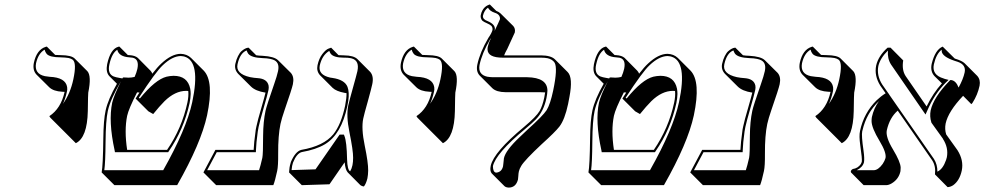

<svg xmlns="http://www.w3.org/2000/svg" viewBox="-20 -766 4373 853"><path d="M203.6 -243.2 199.2 -250Q250.5 -283.7 267.1 -357.9Q261.7 -358.4 256.8 -358.4Q217.3 -360.4 198.7 -378.4L142.1 -434.6Q124 -454.1 130.4 -486.8Q143.1 -545.9 183.6 -558.1Q183.6 -558.1 188 -559.1L225.1 -522Q234.4 -521 250.5 -521Q296.9 -520.5 311.5 -506.3L368.2 -449.7Q387.2 -428.7 372.1 -354.5Q371.1 -350.1 370.1 -272.5Q367.7 -154.8 316.9 -129.9L260.3 -186.5ZM259.8 -304.7Q292.5 -351.1 305.7 -413.1Q321.3 -485.8 303.2 -500.5Q295.9 -505.9 284.7 -508.3Q271 -510.7 250.5 -511.2Q201.2 -511.2 187.5 -526.4Q180.7 -534.7 178.2 -545.4Q149.9 -528.8 140.1 -484.9Q131.8 -438 179.2 -427.7Q189.5 -425.8 200.7 -424.8Q271.5 -421.9 278.3 -378.9Q278.8 -373 278.8 -368.2Q278.3 -363.3 277.3 -358.9Q270.5 -327.6 259.8 -304.7Z M816.4 -361.8Q811.5 -362.3 807.1 -362.3Q757.8 -362.3 710.9 -316.4Q688.5 -293.9 660.6 -259.3L639.2 -271.5L582.5 -328.1Q595.7 -348.6 599.6 -355Q591.3 -355.5 588.9 -355.5Q551.3 -281.7 544.9 -251.5Q531.7 -187 544.9 -100.1H722.2Q788.1 -196.3 812.5 -310.1Q818.8 -339.8 816.4 -361.8ZM656.7 -438.5Q679.2 -467.8 696.8 -483.9Q742.2 -526.4 782.7 -526.9Q810.5 -525.9 828.6 -508.8L885.3 -452.1Q931.6 -403.8 899.9 -253.4Q873 -129.4 767.1 56.6H488.3L431.6 0Q437.5 -29.3 439 -151.9Q439.9 -232.4 449.2 -274.9Q460 -324.7 499.5 -394L465.3 -428.2Q449.2 -446.3 456.1 -481Q470.7 -549.3 506.8 -558.6Q510.7 -559.1 510.3 -559.1L547.9 -521.5Q551.8 -521 555.2 -521Q580.1 -519.5 592.3 -508.8L648.4 -452.1Q654.3 -445.8 656.7 -438.5ZM523.9 -417.5 526.4 -421.9H532.2Q536.1 -421.9 543 -421.4Q547.9 -420.9 550.3 -420.9Q564.5 -420.9 578.1 -424.3Q586.4 -442.9 590.3 -460Q599.1 -502 570.8 -509.3Q568.8 -509.8 567.9 -509.8Q561.5 -510.7 555.2 -511.2Q508.3 -514.2 501 -544.9Q477.1 -529.8 466.3 -481Q465.8 -479.5 465.8 -479Q457 -438 484.9 -426.3Q495.1 -422.4 510.7 -419.9ZM518.1 -405.8 517.6 -404.8Q470.7 -326.2 459 -272.9Q449.7 -230 449 -136.2Q448.2 -42.5 443.4 -9.8H705.1Q808.1 -191.9 834 -312Q872.6 -493.7 799.3 -514.6Q796.9 -515.1 795.4 -515.6Q788.6 -516.6 782.7 -517.1Q745.1 -516.1 703.6 -476.6Q671.4 -446.8 596.7 -331.5L601.6 -328.6Q669.9 -412.6 720.2 -425.3Q734.9 -428.7 751 -429.2Q813.5 -429.2 825.2 -371.6Q827.1 -360.4 827.1 -348.6Q826.7 -329.6 822.3 -308.1Q796.9 -191.4 730 -94.2L727.1 -89.8H490.7L489.3 -97.7Q460.9 -227.1 478.5 -310.1Q485.4 -340.8 518.1 -405.8Z M1226.1 -215.3Q1215.3 -164.1 1215.8 -83Q1216.3 -28.8 1211.4 -6.3Q1201.7 38.6 1194.3 56.6H940.4L883.8 0L937 -100.1H1106.9Q1108.4 -133.3 1115.2 -181.2Q1115.7 -189 1119.1 -204.1Q1124.5 -230.5 1141.6 -288.6Q1154.8 -334 1159.7 -354.5Q1115.2 -361.3 1094.7 -381.8L1038.1 -438Q1020.5 -457 1025.4 -481.9Q1029.8 -502 1037.4 -516.8Q1044.9 -531.7 1052.7 -538.6Q1060.5 -545.4 1067.9 -549.3Q1075.2 -553.2 1080.1 -553.7L1084.5 -554.2L1118.2 -520.5Q1128.9 -518.6 1147 -518.1Q1198.2 -515.1 1215.3 -498.5L1272 -442.4Q1288.1 -424.3 1281.2 -391.6Q1276.9 -371.1 1244.1 -276.4Q1231.4 -239.7 1226.1 -215.3ZM1159.7 -273.9Q1164.6 -296.4 1198.2 -393.1Q1210.4 -427.7 1215.3 -450.2Q1224.1 -491.2 1191.4 -501.5Q1186 -502.9 1180.7 -504.4Q1167 -507.3 1146.5 -507.8Q1096.2 -509.8 1082.5 -527.8Q1078.1 -534.7 1075.7 -542Q1046.4 -530.3 1035.6 -481.9Q1035.2 -480.5 1035.2 -480Q1026.4 -438 1090.8 -423.3Q1092.3 -422.9 1093.3 -422.9Q1108.4 -419.9 1125 -418.9Q1167 -416 1173.3 -385.7Q1174.8 -376.5 1172.9 -366.7Q1167.5 -341.8 1150.9 -284.7Q1134.3 -227.1 1128.9 -202.1Q1125.5 -186.5 1125 -180.2V-179.7Q1118.2 -130.9 1117.2 -99.6L1116.7 -89.8H942.9L900.4 -9.8H1130.9Q1137.2 -28.3 1145.5 -64.9Q1148.9 -81.1 1148.9 -162.6Q1149.4 -225.6 1159.7 -273.9Z M1593.8 -239.3Q1584.5 -195.8 1600.3 -119.4Q1616.2 -43 1615.7 -8.3Q1615.2 12.2 1612.3 26.4Q1606.4 50.3 1596.7 62.5Q1587.4 61.5 1581.1 56.6L1524.9 0Q1514.2 -11.7 1511.2 -44.9L1443.8 52.7L1320.8 56.6L1264.2 0Q1264.6 -2.4 1265.1 -9.3Q1266.1 -22.9 1268.1 -30.8Q1270.5 -42 1272.5 -46.9Q1292.5 -93.3 1318.4 -100.1Q1418 -117.2 1460.9 -169.4Q1495.6 -212.9 1513.2 -295.9Q1520 -330.1 1519.5 -352.1Q1515.1 -352.5 1510.7 -353.5Q1474.1 -360.4 1458 -375.5L1401.4 -432.1Q1385.3 -450.2 1390.6 -476.1Q1397 -506.3 1412.1 -525.9Q1427.2 -545.4 1439 -549.8L1451.2 -554.2L1483.9 -521Q1493.2 -520 1508.8 -520Q1551.3 -519.5 1567.9 -503.4L1624.5 -446.8Q1641.6 -427.7 1633.8 -391.6Q1629.9 -373 1614.3 -316.4Q1597.7 -258.3 1593.8 -239.3ZM1527.3 -297.9Q1531.7 -317.9 1548.3 -377Q1564 -432.6 1567.9 -450.2Q1577.6 -496.6 1543 -506.3Q1539.6 -507.3 1536.6 -507.8Q1524.4 -510.3 1508.8 -509.8Q1462.4 -509.8 1449.2 -527.3Q1445.3 -533.2 1442.9 -540Q1410.6 -520.5 1400.4 -474.1Q1393.1 -433.6 1446.3 -421.4Q1450.7 -420.4 1456.1 -419.9Q1511.2 -412.1 1523.9 -379.9Q1532.7 -356 1527.3 -317.9Q1525.4 -305.7 1522.9 -293.9Q1496.6 -169.4 1424.3 -125.5Q1384.8 -101.6 1320.3 -90.3Q1297.9 -84 1281.7 -43.5Q1279.8 -37.6 1277.8 -28.8Q1276.4 -20.5 1275.4 -10.3L1381.8 -13.7L1488.8 -168H1507.8L1510.3 -161.6Q1520.5 -136.2 1522 -57.6Q1523.4 -10.7 1535.6 -4.9Q1542.5 -16.1 1545.9 -32.2Q1548.8 -46.4 1548.8 -64.9Q1549.3 -96.2 1532.2 -179.7Q1517.6 -251.5 1527.3 -297.9Z M1834.5 -243.2 1830.1 -250Q1881.3 -283.7 1897.9 -357.9Q1892.6 -358.4 1887.7 -358.4Q1848.1 -360.4 1829.6 -378.4L1772.9 -434.6Q1754.9 -454.1 1761.2 -486.8Q1773.9 -545.9 1814.5 -558.1Q1814.5 -558.1 1818.8 -559.1L1856 -522Q1865.2 -521 1881.3 -521Q1927.7 -520.5 1942.4 -506.3L1999 -449.7Q2018.1 -428.7 2002.9 -354.5Q2002 -350.1 2001 -272.5Q1998.5 -154.8 1947.8 -129.9L1891.1 -186.5ZM1890.6 -304.7Q1923.3 -351.1 1936.5 -413.1Q1952.1 -485.8 1934.1 -500.5Q1926.8 -505.9 1915.5 -508.3Q1901.9 -510.7 1881.3 -511.2Q1832 -511.2 1818.4 -526.4Q1811.5 -534.7 1809.1 -545.4Q1780.8 -528.8 1771 -484.9Q1762.7 -438 1810.1 -427.7Q1820.3 -425.8 1831.5 -424.8Q1902.3 -421.9 1909.2 -378.9Q1909.7 -373 1909.7 -368.2Q1909.2 -363.3 1908.2 -358.9Q1901.4 -327.6 1890.6 -304.7Z M2184.6 -717.8Q2197.3 -712.9 2203.6 -706.5L2260.3 -650.4Q2270.5 -638.7 2267.1 -621.6Q2267.1 -621.6 2232.4 -545.9L2231.9 -545.4Q2224.6 -532.7 2219.7 -520H2384.3Q2427.7 -519.5 2445.3 -502.4L2502 -445.8Q2526.4 -421.4 2509.8 -335Q2507.3 -321.3 2503.9 -304.2Q2489.3 -234.9 2465.3 -203.6Q2446.3 -179.2 2386.7 -125.5Q2311.5 -55.2 2295.9 -29.3Q2287.6 -15.6 2285.2 -4.4Q2283.2 3.9 2282.7 16.6Q2282.2 26.9 2281.2 31.7Q2272 66.9 2240.7 67.4Q2227.5 66.9 2221.2 61L2164.6 4.4Q2155.3 -6.8 2160.2 -29.8Q2173.8 -90.3 2307.1 -201.2Q2362.8 -248 2377.4 -272.9Q2390.1 -295.4 2397.9 -332Q2400.9 -346.2 2401.9 -355.5Q2391.1 -356.4 2378.9 -356.4H2226.1Q2185.5 -356.9 2167.5 -374L2110.8 -430.7Q2094.2 -448.7 2100.6 -479Q2112.3 -533.7 2149.4 -597.2Q2164.6 -619.1 2168 -632.8Q2169.4 -644 2162.6 -651.4Q2156.2 -657.2 2142.6 -663.1Q2129.4 -668.5 2122.6 -674.3Q2113.8 -685.1 2115.7 -698.2Q2118.2 -710.9 2123.5 -720.2Q2128.9 -729.5 2134.3 -734.1Q2139.6 -738.8 2144.5 -741.5Q2149.4 -744.1 2152.8 -745.1L2156.2 -746.1ZM2177.2 -628.4Q2196.8 -669.4 2201.2 -680.7Q2203.1 -701.7 2177.7 -709.5Q2155.8 -716.8 2147.9 -731.9Q2131.3 -720.7 2125.5 -695.8Q2124 -680.2 2146 -672.4Q2179.7 -658.2 2178.7 -636.7Q2178.2 -633.3 2177.7 -630.9Q2177.2 -629.4 2177.2 -628.4ZM2161.6 -597.2Q2159.2 -593.3 2157.7 -591.8Q2121.1 -528.8 2110.4 -477.1Q2103 -434.6 2144.5 -425.3Q2156.2 -423.3 2169.4 -422.9H2322.3Q2411.6 -421.4 2412.1 -363.3Q2411.6 -349.1 2407.7 -330.1Q2395.5 -271.5 2360.8 -235.8Q2345.7 -220.2 2313.5 -193.4Q2182.6 -84.5 2169.9 -27.8Q2169.9 -1 2184.1 1Q2208.5 -1 2214.8 -26.9Q2215.3 -30.3 2216.3 -39.1Q2217.3 -53.7 2218.8 -63Q2226.1 -97.7 2288.6 -156.7Q2290 -158.2 2323.2 -189.5Q2392.6 -252 2408.7 -276.9Q2424.8 -303.2 2437.5 -363.3Q2458.5 -462.9 2443.8 -487.8Q2434.1 -502.4 2413.1 -507.3Q2400.4 -509.8 2384.3 -509.8H2213.9Q2147.9 -509.8 2146 -545.4Q2146 -547.4 2146 -548.3Q2146 -554.2 2147.5 -560.1Q2150.9 -575.7 2161.6 -597.2Z M2979 -361.8Q2974.1 -362.3 2969.7 -362.3Q2920.4 -362.3 2873.5 -316.4Q2851.1 -293.9 2823.2 -259.3L2801.8 -271.5L2745.1 -328.1Q2758.3 -348.6 2762.2 -355Q2753.9 -355.5 2751.5 -355.5Q2713.9 -281.7 2707.5 -251.5Q2694.3 -187 2707.5 -100.1H2884.8Q2950.7 -196.3 2975.1 -310.1Q2981.4 -339.8 2979 -361.8ZM2819.3 -438.5Q2841.8 -467.8 2859.4 -483.9Q2904.8 -526.4 2945.3 -526.9Q2973.1 -525.9 2991.2 -508.8L3047.9 -452.1Q3094.2 -403.8 3062.5 -253.4Q3035.6 -129.4 2929.7 56.6H2650.9L2594.2 0Q2600.1 -29.3 2601.6 -151.9Q2602.5 -232.4 2611.8 -274.9Q2622.6 -324.7 2662.1 -394L2627.9 -428.2Q2611.8 -446.3 2618.7 -481Q2633.3 -549.3 2669.4 -558.6Q2673.3 -559.1 2672.9 -559.1L2710.4 -521.5Q2714.4 -521 2717.8 -521Q2742.7 -519.5 2754.9 -508.8L2811 -452.1Q2816.9 -445.8 2819.3 -438.5ZM2686.5 -417.5 2689 -421.9H2694.8Q2698.7 -421.9 2705.6 -421.4Q2710.4 -420.9 2712.9 -420.9Q2727.1 -420.9 2740.7 -424.3Q2749 -442.9 2752.9 -460Q2761.7 -502 2733.4 -509.3Q2731.4 -509.8 2730.5 -509.8Q2724.1 -510.7 2717.8 -511.2Q2670.9 -514.2 2663.6 -544.9Q2639.6 -529.8 2628.9 -481Q2628.4 -479.5 2628.4 -479Q2619.6 -438 2647.5 -426.3Q2657.7 -422.4 2673.3 -419.9ZM2680.7 -405.8 2680.2 -404.8Q2633.3 -326.2 2621.6 -272.9Q2612.3 -230 2611.6 -136.2Q2610.8 -42.5 2606 -9.8H2867.7Q2970.7 -191.9 2996.6 -312Q3035.2 -493.7 2961.9 -514.6Q2959.5 -515.1 2958 -515.6Q2951.2 -516.6 2945.3 -517.1Q2907.7 -516.1 2866.2 -476.6Q2834 -446.8 2759.3 -331.5L2764.2 -328.6Q2832.5 -412.6 2882.8 -425.3Q2897.5 -428.7 2913.6 -429.2Q2976.1 -429.2 2987.8 -371.6Q2989.7 -360.4 2989.7 -348.6Q2989.3 -329.6 2984.9 -308.1Q2959.5 -191.4 2892.6 -94.2L2889.6 -89.8H2653.3L2651.9 -97.7Q2623.5 -227.1 2641.1 -310.1Q2647.9 -340.8 2680.7 -405.8Z M3388.7 -215.3Q3377.9 -164.1 3378.4 -83Q3378.9 -28.8 3374 -6.3Q3364.3 38.6 3356.9 56.6H3103L3046.4 0L3099.6 -100.1H3269.5Q3271 -133.3 3277.8 -181.2Q3278.3 -189 3281.7 -204.1Q3287.1 -230.5 3304.2 -288.6Q3317.4 -334 3322.3 -354.5Q3277.8 -361.3 3257.3 -381.8L3200.7 -438Q3183.1 -457 3188 -481.9Q3192.4 -502 3200 -516.8Q3207.5 -531.7 3215.3 -538.6Q3223.1 -545.4 3230.5 -549.3Q3237.8 -553.2 3242.7 -553.7L3247.1 -554.2L3280.8 -520.5Q3291.5 -518.6 3309.6 -518.1Q3360.8 -515.1 3377.9 -498.5L3434.6 -442.4Q3450.7 -424.3 3443.8 -391.6Q3439.5 -371.1 3406.7 -276.4Q3394 -239.7 3388.7 -215.3ZM3322.3 -273.9Q3327.1 -296.4 3360.8 -393.1Q3373 -427.7 3377.9 -450.2Q3386.7 -491.2 3354 -501.5Q3348.6 -502.9 3343.3 -504.4Q3329.6 -507.3 3309.1 -507.8Q3258.8 -509.8 3245.1 -527.8Q3240.7 -534.7 3238.3 -542Q3209 -530.3 3198.2 -481.9Q3197.8 -480.5 3197.8 -480Q3189 -438 3253.4 -423.3Q3254.9 -422.9 3255.9 -422.9Q3271 -419.9 3287.6 -418.9Q3329.6 -416 3335.9 -385.7Q3337.4 -376.5 3335.4 -366.7Q3330.1 -341.8 3313.5 -284.7Q3296.9 -227.1 3291.5 -202.1Q3288.1 -186.5 3287.6 -180.2V-179.7Q3280.8 -130.9 3279.8 -99.6L3279.3 -89.8H3105.5L3063 -9.8H3293.5Q3299.8 -28.3 3308.1 -64.9Q3311.5 -81.1 3311.5 -162.6Q3312 -225.6 3322.3 -273.9Z M3606.4 -243.2 3602.1 -250Q3653.3 -283.7 3669.9 -357.9Q3664.6 -358.4 3659.7 -358.4Q3620.1 -360.4 3601.6 -378.4L3544.9 -434.6Q3526.9 -454.1 3533.2 -486.8Q3545.9 -545.9 3586.4 -558.1Q3586.4 -558.1 3590.8 -559.1L3627.9 -522Q3637.2 -521 3653.3 -521Q3699.7 -520.5 3714.4 -506.3L3771 -449.7Q3790 -428.7 3774.9 -354.5Q3773.9 -350.1 3772.9 -272.5Q3770.5 -154.8 3719.7 -129.9L3663.1 -186.5ZM3662.6 -304.7Q3695.3 -351.1 3708.5 -413.1Q3724.1 -485.8 3706.1 -500.5Q3698.7 -505.9 3687.5 -508.3Q3673.8 -510.7 3653.3 -511.2Q3604 -511.2 3590.3 -526.4Q3583.5 -534.7 3581.1 -545.4Q3552.7 -528.8 3543 -484.9Q3534.7 -438 3582 -427.7Q3592.3 -425.8 3603.5 -424.8Q3674.3 -421.9 3681.2 -378.9Q3681.6 -373 3681.6 -368.2Q3681.2 -363.3 3680.2 -358.9Q3673.3 -327.6 3662.6 -304.7Z M4332 -385.3Q4323.7 -345.2 4300.3 -308.6Q4296.9 -304.2 4295.4 -303.2L4258.8 -340.3Q4192.9 -271 4181.2 -217.3Q4176.3 -191.9 4183.6 -168.9L4233.9 -98.6Q4262.2 -53.7 4252.9 -8.3Q4243.2 36.6 4214.4 57.1Q4202.1 64.9 4189.9 65.4L4133.8 8.8Q4138.2 -28.3 4121.1 -54.2L3968.3 -274.4Q3932.6 -243.7 3919.9 -187.5Q3913.6 -157.7 3947.3 -102.1Q3980.5 -46.9 3981.4 -21.5Q3981.4 -12.7 3980.5 -5.4Q3973.1 29.8 3941.4 48.8Q3928.7 56.2 3918 56.6H3816.9L3760.7 0Q3759.8 -4.4 3759.8 -5.9Q3762.7 -12.2 3768.6 -15.1Q3791.5 -18.1 3804.7 -37.6Q3807.6 -43 3808.6 -46.9Q3811 -58.6 3801.8 -121.1Q3795.9 -162.6 3800.8 -184.1Q3817.9 -264.6 3874.5 -320.3Q3894 -338.9 3914.6 -351.6L3891.1 -385.3Q3863.3 -429.7 3872.6 -475.1Q3882.3 -517.6 3923.3 -554.2H3936.5L3992.7 -497.6Q3985.8 -455.1 4003.4 -428.2L4096.7 -293Q4125 -352.1 4164.6 -395.5L4131.8 -427.7Q4112.3 -448.7 4119.1 -481.9Q4134.8 -545.9 4168.5 -559.1L4168.9 -558.1L4221.2 -506.3Q4222.7 -505.9 4224.6 -504.9Q4253.4 -496.1 4265.1 -485.4L4321.8 -428.7Q4336.9 -411.6 4332 -385.3ZM3884.8 -316.9Q3829.6 -264.2 3811.5 -186Q3811 -183.6 3810.5 -182.1Q3806.6 -164.1 3816.4 -96.7Q3821.3 -61.5 3818.4 -44.9Q3812.5 -22.9 3786.1 -9.8H3861.3Q3881.3 -9.8 3901.4 -37.6Q3910.6 -51.3 3914.1 -64Q3918.9 -87.9 3887.7 -139.6Q3852.5 -197.8 3852.1 -228Q3852.1 -237.8 3853.5 -246.1Q3862.3 -285.2 3884.8 -316.9ZM3929.2 -348.1 3931.2 -344.7 4129.4 -59.6Q4145 -34.7 4144.5 -3.4Q4168.9 -14.2 4183.1 -55.2Q4185.1 -62 4186.5 -66.9Q4194.8 -109.4 4168.9 -149.4H4169.4L4118.2 -220.7L4117.7 -222.2Q4109.4 -248.5 4114.7 -275.9Q4127.9 -334 4198.2 -406.7L4201.7 -410.2H4206.5Q4227.1 -407.2 4238.8 -377Q4259.3 -414.6 4265.6 -443.8Q4272.9 -478 4235.4 -491.2Q4229.5 -493.2 4221.7 -495.6Q4164.6 -514.6 4163.6 -539.6Q4163.6 -543 4163.6 -545.4Q4139.2 -526.4 4128.9 -480Q4119.1 -433.1 4171.9 -417.5Q4175.3 -416.5 4177.2 -415.5L4194.3 -411.1L4181.6 -398.9Q4130.9 -347.7 4099.1 -273.4L4091.8 -257.3L4080.6 -273.4L3938.5 -479.5Q3921.9 -505.4 3924.8 -541.5Q3890.6 -507.8 3882.3 -473.1Q3874 -430.7 3899.4 -390.6L3922.9 -356.9Z"/></svg>

Font: Linux Biolinum Shadow O
Style: Italic
Weight: 400
Italic angle: -12°
Designer: Philipp H. Poll
Foundry: Philipp H. Poll
Version: Version 0.6.2